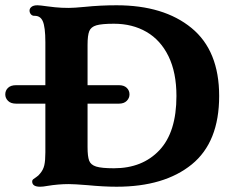

<svg xmlns="http://www.w3.org/2000/svg" viewBox="-82 -698 891 728"><path d="M40 -10Q40 -15 43.5 -18Q47 -21 55.5 -26.5Q64 -32 70 -40Q82 -54 86 -71.5Q90 -89 90 -120V-305H-21Q-41 -305 -51.5 -315.5Q-62 -326 -62 -340Q-62 -355 -51.5 -365Q-41 -375 -21 -375H90V-538Q90 -596 80 -618Q71 -638 50 -638H48Q40 -638 35 -644Q30 -650 30 -658Q30 -666 37.5 -672Q45 -678 60 -678Q69 -678 97 -674Q103 -673 126.5 -670.5Q150 -668 179 -668Q198 -668 240 -672Q298 -678 360 -678Q539 -678 644 -592Q749 -506 749 -334Q749 -159 645 -74.5Q541 10 360 10Q311 10 249 4Q199 0 179 0Q139 0 97 7Q81 10 70 10Q40 10 40 -10ZM350 -60Q458 -60 522.5 -128.5Q587 -197 587 -334Q587 -423 557 -484.5Q527 -546 473.5 -577Q420 -608 350 -608Q304 -608 283.5 -602Q263 -596 256.5 -580Q250 -564 250 -528V-375H369Q388 -375 398.5 -365Q409 -355 409 -340Q409 -326 398.5 -315.5Q388 -305 369 -305H250V-140Q250 -105 256 -89Q262 -73 282.5 -66.5Q303 -60 350 -60Z"/></svg>

Font: Raigarh
Style: Bold
Weight: 700
Designer: jaikishan Patel
Foundry: MagicType
Version: Version 1.000